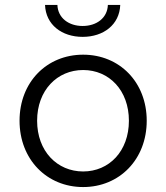

<svg xmlns="http://www.w3.org/2000/svg" viewBox="-20 -751 671 776"><path d="M316 5C463 5 573 -107 573 -263C573 -419 463 -530 316 -530C169 -530 59 -419 59 -263C59 -107 169 5 316 5ZM316 -58C211 -58 130 -140 130 -263C130 -386 211 -468 316 -468C421 -468 501 -386 501 -263C501 -140 421 -58 316 -58ZM314 -602C398 -602 463 -651 466 -731H416C414 -678 370 -646 314 -646C258 -646 214 -678 212 -731H162C165 -651 230 -602 314 -602Z"/></svg>

Font: Chess Sans
Style: Regular
Weight: 400
Designer: Wolf Bōese
Foundry: Wolf Bōese
Version: Version 7.223;Glyphs 3.3 (3306)